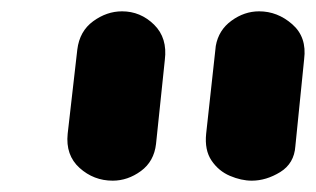

<svg xmlns="http://www.w3.org/2000/svg" viewBox="-20 -1024 558 339"><path d="M179 -705Q145.5 -705 120.5 -727.5Q95.5 -750 99.5 -788L116.5 -936.5Q120.5 -969 144.5 -986.5Q168.5 -1004 195.5 -1004Q228 -1004 252 -980.5Q276 -957 271 -918L255.5 -770Q252 -739 228.8 -722Q205.5 -705 179 -705ZM424.5 -705Q406 -705 386 -713.5Q366 -722 353.5 -740.5Q341 -759 344 -788L361 -943Q366 -971 388.8 -987.5Q411.5 -1004 437.5 -1004Q470 -1004 496 -981.2Q522 -958.5 517 -919.5L501.5 -766Q499.5 -735.5 474.8 -720.2Q450 -705 424.5 -705Z"/></svg>

Font: Edu NSW ACT Hand
Style: Regular
Weight: 400
Designer: Tina and Corey Anderson, Eben Sorkin, Mirko Velimirovic
Foundry: Sorkin Type Co.
Version: Version 2.000